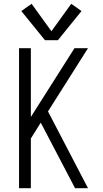

<svg xmlns="http://www.w3.org/2000/svg" viewBox="-20 -988 540 1008"><path d="M80 0H142V-261L194 -344L374 0H442L232 -403L442 -735H371L142 -374V-735H80ZM216 -777H284L408 -930L354 -968L250 -824L146 -968L92 -930Z"/></svg>

Font: Iosevka SS09 Light
Style: Regular
Weight: 300
Monospace: yes
Designer: Belleve Invis
Foundry: Belleve Invis
Version: Version 5.2.1; ttfautohint (v1.8.3)